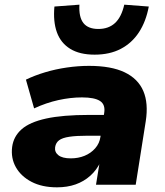

<svg xmlns="http://www.w3.org/2000/svg" viewBox="-20 -791 705 822"><path d="M224 11Q160 11 115 -12.5Q70 -36 48 -75Q26 -114 32 -162Q38 -207 72.5 -237.5Q107 -268 177.5 -283.5Q248 -299 362 -299H445L431 -210H356Q307 -210 277 -205.5Q247 -201 233 -190.5Q219 -180 216 -161Q213 -140 230 -126.5Q247 -113 283 -113Q315 -113 342 -124Q369 -135 387.5 -156Q406 -177 410 -205L426 -307Q432 -343 408.5 -358.5Q385 -374 331 -374Q282 -374 230 -362.5Q178 -351 126 -327L91 -450Q128 -468 173 -481.5Q218 -495 266.5 -502Q315 -509 361 -509Q456 -509 513.5 -481.5Q571 -454 593.5 -401.5Q616 -349 604 -272L561 0H391L407 -99H411Q394 -63 366.5 -38.5Q339 -14 303.5 -1.5Q268 11 224 11ZM385 -557Q321 -557 280.5 -582Q240 -607 223.5 -653Q207 -699 213 -763L320 -771Q317 -718 337 -692.5Q357 -667 401 -667Q445 -667 472.5 -692.5Q500 -718 512 -771L617 -763Q605 -699 575 -653Q545 -607 497.5 -582Q450 -557 385 -557Z"/></svg>

Font: Nunito Sans 10pt SemiExpanded Black
Style: Italic
Weight: 900
Width: 6
Italic angle: -9°
Designer: Vernon Adams
Foundry: Vernon Adams
Version: Version 3.101;gftools[0.9.27]